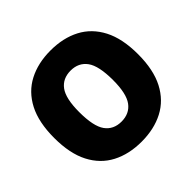

<svg xmlns="http://www.w3.org/2000/svg" viewBox="-186 -936 1131 1131"><g transform="rotate(-45 380.0 -370.0)"><path d="M380 10Q275.5 10 196.8 -31Q118 -72 74.5 -156Q31 -240 31 -370Q31 -500 74.5 -584Q118 -668 196.8 -709Q275.5 -750 380 -750Q485 -750 563.5 -709Q642 -668 685.8 -583.8Q729.5 -499.5 729.5 -370Q729.5 -240.5 685.8 -156.2Q642 -72 563.2 -31Q484.5 10 380 10ZM380 -157.5Q446.5 -157.5 482 -205.5Q517.5 -253.5 517.5 -366Q517.5 -484.5 481.8 -533.5Q446 -582.5 380 -582.5Q314 -582.5 278.5 -534.8Q243 -487 243 -374Q243 -255 278.2 -206.2Q313.5 -157.5 380 -157.5Z"/></g></svg>

Font: Encode Sans Semi Condensed Black
Style: Regular
Weight: 900
Width: 4
Designer: Multiple Designers
Foundry: Impallari Type
Version: Version 3.000; ttfautohint (v1.8.3) -l 8 -r 50 -G 200 -x 14 